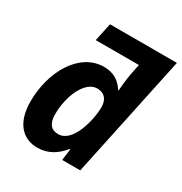

<svg xmlns="http://www.w3.org/2000/svg" viewBox="-178 -891 978 1032"><g transform="rotate(30 311.0 -375.0)"><path d="M198 10C267 10 315 -23 354 -71H358L349 0H461L622 -760H207L183 -648H451L438 -585C430 -545 425 -481 425 -476H421C396 -516 358 -546 295 -546C141 -546 44 -370 44 -189C44 -43 119 10 198 10ZM260 -109C215 -109 193 -138 193 -195C193 -234 199 -272 210 -308C233 -379 273 -427 321 -427C366 -427 390 -398 390 -351C390 -275 352 -109 260 -109Z"/></g></svg>

Font: BC Sans
Style: Bold Italic
Weight: 700
Italic angle: -12°
Designer: Monotype Design Team
Province of B.C.
Foundry: Monotype Imaging Inc.
Version: Version 2.000;GOOG;noto-source:20170915:90ef993387c0